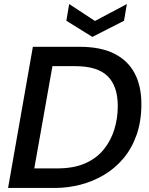

<svg xmlns="http://www.w3.org/2000/svg" viewBox="-20 -932 738 952"><path d="M143 -700H374Q480 -700 547.5 -665.5Q615 -631 648 -568Q681 -505 681 -416Q681 -330 657 -262.5Q633 -195 591 -145.5Q549 -96 494.5 -64Q440 -32 378 -16Q316 0 251 0H20ZM264 -97Q345 -97 402 -122Q459 -147 494.5 -191Q530 -235 547 -290.5Q564 -346 564 -406Q564 -505 513.5 -554.5Q463 -604 353 -604H240L150 -97ZM438 -749 309 -829 323 -912 451 -828 609 -912 595 -829Z"/></svg>

Font: Rethink Sans SemiBold
Style: Italic
Weight: 600
Italic angle: -10°
Designer: The Rethink Sans project authors (Hans Thiessen). DM Sans designed by Colophon Foundry.
Foundry: Rethink Communications LLC
Version: Version 1.001